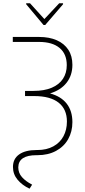

<svg xmlns="http://www.w3.org/2000/svg" viewBox="-20 -931 518 1164"><path d="M418.9 -538.1Q418.9 -474.1 383.5 -429.2Q348.1 -384.3 283.2 -364.7Q350.1 -346.7 384.5 -302.5Q418.9 -258.3 418.9 -190.4Q418.9 -133.3 393.3 -87.6Q367.7 -42 319.6 -16.1Q271.5 9.8 207 9.8H201.2Q92.3 9.8 90.8 83Q90.8 117.7 113.5 143.1Q136.2 168.5 174.8 188.5L159.2 212.9Q114.3 191.9 86.4 158.4Q58.6 125 58.6 81.1Q58.6 31.7 96.2 5.1Q133.8 -21.5 202.1 -21.5H207Q262.7 -21.5 303.2 -43.7Q343.8 -65.9 364.7 -105Q385.7 -144 385.7 -194.3Q385.7 -269 335.2 -308.8Q284.7 -348.6 187.5 -348.6H131.8V-379.9H183.6Q248 -379.9 293.2 -398.9Q338.4 -418 361.6 -453.1Q384.8 -488.3 384.8 -536.1Q384.8 -604 341.1 -640.4Q297.4 -676.8 216.8 -676.8H57.6V-707H216.8Q278.8 -707 324.2 -687Q369.6 -667 394.3 -629.2Q418.9 -591.3 418.9 -538.1ZM249 -815.4 338.9 -911.1H362.3V-905.3L253.9 -779.3H244.1L138.7 -905.3V-911.1H162.1Z"/></svg>

Font: Pretendard GOV Thin
Style: Regular
Weight: 100
Designer: Base glyphs from Inter by Rasmus Andersson; Hangeul glyphs from Noto Sans CJK(Source Han Sans) by Jang Soo-young and Kan
Foundry: Kil Hyung-jin
Version: Version 1.309